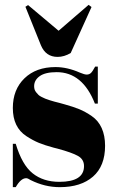

<svg xmlns="http://www.w3.org/2000/svg" viewBox="-20 -763 474 793"><path d="M33 10V-169H45Q71 -82 115 -47Q159 -12 225 -12Q327 -12 327 -77Q327 -105 302 -119Q277 -133 218 -149Q207 -152 202 -153Q165 -163 140.5 -173Q116 -183 88.5 -201Q61 -219 47 -248Q33 -277 33 -317Q33 -393 81 -439.5Q129 -486 209 -486Q258 -486 310 -463Q329 -455 338 -455Q349 -455 356 -462Q363 -469 373 -488H384V-335H372Q321 -465 214 -465Q167 -465 144 -448.5Q121 -432 121 -407Q121 -399 123 -393Q125 -387 130 -381Q135 -375 139 -371Q143 -367 152 -362.5Q161 -358 167 -355.5Q173 -353 185.5 -349Q198 -345 204 -343.5Q210 -342 225.5 -338Q241 -334 247 -332Q283 -322 307.5 -312Q332 -302 359 -283.5Q386 -265 400 -234Q414 -203 414 -161Q414 -77 364 -33.5Q314 10 227 10Q165 10 107 -19Q95 -27 88 -27Q66 -27 45 10ZM358 -734 272 -544Q245 -528 218 -528Q169 -528 149 -576L85 -735L96 -742L222 -636L346 -743Z"/></svg>

Font: Abril Fatface
Style: Regular
Weight: 400
Designer: Veronika Burian, Jos Scaglione
Foundry: TypeTogether
Version: Version 1.001